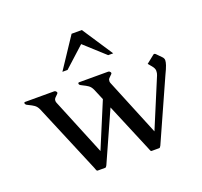

<svg xmlns="http://www.w3.org/2000/svg" viewBox="-123 -847 1051 997"><g transform="rotate(-20 402.0 -348.0)"><path d="M256.3 -535.2 368.7 -704.6H425.3L537.1 -535.2H509.3L397 -637.2L284.7 -535.2ZM711.9 -350.1Q716.3 -360.4 716.3 -373.8Q716.3 -387.2 702.6 -403.3L686.5 -422.4L730 -457Q732.4 -459.5 735.8 -459.5Q739.3 -459.5 743.2 -456.1L770.5 -428.2Q778.8 -419.4 778.8 -409.4Q778.8 -399.4 773.4 -383.3Q768.1 -367.2 752.9 -335.9L603 -1Q600.6 3.9 598.1 6.6Q595.7 9.3 592.8 9.3H551.8Q548.3 9.3 546.6 7.1Q544.9 4.9 542.7 -1.2Q540.5 -7.3 539.1 -10.3L427.7 -275.9L304.7 -1Q302.2 3.9 299.8 6.6Q297.4 9.3 294.4 9.3H253.4Q250 9.3 248.3 7.1Q246.6 4.9 244.4 -1.2Q242.2 -7.3 241.2 -10.3L81.5 -390.6Q73.2 -409.2 60.3 -417.7Q47.4 -426.3 37.4 -430.7Q27.3 -435.1 22.7 -438.2Q18.1 -441.4 16.6 -444.6Q15.1 -447.8 15.1 -449.2Q15.1 -450.7 15.6 -452.1Q17.1 -454.6 21 -454.6H181.2Q184.6 -454.6 189 -452.1Q192.9 -448.7 193.8 -446.5Q194.8 -444.3 194.8 -441.7Q194.8 -439 184.1 -429.2Q173.3 -419.4 171.9 -414.8Q170.4 -410.2 170.4 -404.8Q170.4 -399.4 173.3 -393.1L301.3 -81.1L405.3 -330.1L379.9 -390.6Q371.6 -409.2 358.6 -417.7Q345.7 -426.3 335.7 -430.7Q325.7 -435.1 320.3 -438.7Q314.9 -442.4 314.2 -445.1Q313.5 -447.8 313.5 -449.2Q313.5 -450.7 314 -452.1Q315.4 -454.6 319.3 -454.6H479.5Q482.9 -454.6 487.3 -452.1Q491.2 -448.7 492.2 -446.5Q493.2 -444.3 493.2 -441.7Q493.2 -439 482.4 -429.2Q471.7 -419.4 470.2 -414.8Q468.8 -410.2 468.8 -404.8Q468.8 -399.4 471.7 -393.1L599.6 -81.1Z"/></g></svg>

Font: Caudex
Style: Regular
Weight: 400
Version: Version 1.04